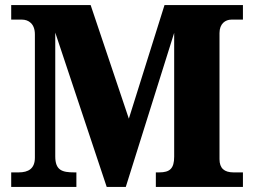

<svg xmlns="http://www.w3.org/2000/svg" viewBox="-20 -734 997 754"><path d="M24 0H280V-57H272C224 -57 197 -65 197 -120V-606L399 0H474L664 -605V-119C664 -72 647 -57 605 -57H592V0H934V-57H897C861 -57 842 -73 842 -109V-604C842 -641 865 -657 889 -657H934V-714H626L486 -268L336 -714H24V-657H66C92 -657 117 -641 117 -599V-115C117 -72 92 -57 53 -57H24Z"/></svg>

Font: Noto Serif Malayalam ExtraBold
Style: Regular
Weight: 800
Designer: Indian type Foundry, Jelle Bosma, Monotype Design Team
Foundry: Monotype Imaging Inc.
Version: Version 2.104